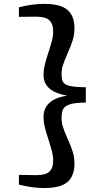

<svg xmlns="http://www.w3.org/2000/svg" viewBox="-20 -825 545 982"><path d="M206.5 136.7Q144.5 136.7 76.7 119.1V69.3Q130.9 70.8 160.2 70.8Q193.4 70.8 212.4 64.5Q231.4 58.1 241.7 41.5Q252 24.9 252 -7.3Q252 -25.4 246.6 -47.1Q241.2 -68.8 229 -107.4Q214.8 -150.4 208.7 -176.5Q202.6 -202.6 202.6 -226.1Q202.6 -317.4 323.7 -335.9Q265.6 -345.2 234.1 -371.3Q202.6 -397.5 202.6 -442.4Q202.6 -465.8 208.7 -491.9Q214.8 -518.1 229 -561Q241.7 -600.1 246.8 -621.8Q252 -643.6 252 -661.6Q252 -692.4 241.7 -709.7Q231.4 -727.1 211.4 -733.4Q192.4 -739.7 160.2 -739.7Q112.8 -739.7 76.7 -738.8V-787.6Q144.5 -805.2 206.5 -805.2Q288.6 -805.2 324.7 -774.7Q360.8 -744.1 360.8 -680.2Q360.8 -649.9 352.8 -622.3Q344.7 -594.7 325.7 -552.2Q308.1 -511.7 301.5 -490.5Q294.9 -469.2 294.9 -445.8Q294.9 -426.8 298.1 -415.5Q301.3 -404.3 310.1 -397.2Q318.8 -390.1 335.9 -385.7Q363.3 -378.9 418.9 -378.9V-300.3Q362.8 -300.3 336.4 -291Q311 -282.2 303 -267.1Q294.9 -252 294.9 -222.2Q294.9 -198.7 301.8 -176.3Q308.6 -153.8 325.7 -115.7Q345.2 -72.3 353 -45.4Q360.8 -18.6 360.8 11.7Q360.8 75.2 325 106Q289.1 136.7 206.5 136.7Z"/></svg>

Font: Merriweather
Style: Regular
Weight: 400
Designer: Eben Sorkin
Foundry: Eben Sorkin
Version: Version 1.584; ttfautohint (v1.8.1)